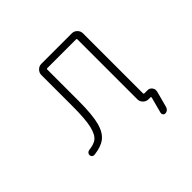

<svg xmlns="http://www.w3.org/2000/svg" viewBox="-197 -1005 1394 1394"><g transform="rotate(-45 500.0 -308.0)"><path d="M754.9 -80.1Q754.9 -73.2 762.7 -73.2H793.9Q815.4 -73.2 829.1 -55.7Q837.9 -43.9 837.9 -30.3Q837.9 -23.4 836.9 -17.6L802.7 110.4Q798.8 122.1 789.1 129.9Q779.3 137.7 766.6 137.7Q755.9 137.7 749.5 129.4Q743.2 121.1 745.1 110.4L778.3 -14.6Q779.3 -16.6 777.3 -19Q775.4 -21.5 772.5 -21.5H752.9Q729.5 -21.5 712.4 -38.6Q695.3 -55.7 695.3 -79.1V-693.4Q695.3 -701.2 688.5 -701.2H393.6Q385.7 -701.2 385.7 -693.4V-374Q385.7 -231.4 366.2 -157.2Q346.7 -83 301.8 -50.8Q263.7 -22.5 190.4 -13.7Q179.7 -12.7 171.9 -19.5Q163.1 -27.3 163.1 -39.1Q163.1 -47.9 169.9 -55.7Q176.8 -63.5 187.5 -65.4Q239.3 -71.3 264.6 -89.8Q295.9 -112.3 311.5 -176.8Q327.1 -241.2 327.1 -374V-696.3Q327.1 -719.7 344.2 -736.8Q361.3 -753.9 384.8 -753.9H697.3Q720.7 -753.9 737.8 -736.8Q754.9 -719.7 754.9 -696.3Z"/></g></svg>

Font: Rounded-X Mgen+ 1mn light
Style: Regular
Weight: 200
Designer: [Source Han Sans]
Ryoko NISHIZUKA  (kana & ideographs); Paul D. Hunt (Latin, Greek & Cyrillic); Wenlong ZHANG  (bopomofo
Version: Version 1.059.20150602